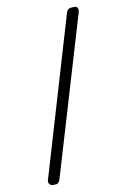

<svg xmlns="http://www.w3.org/2000/svg" viewBox="-120 -752 532 805"><g transform="rotate(-15 146.5 -349.5)"><path d="M284 -699Q301 -699 301 -682Q301 -678 299 -673L38 -13Q30 0 23 0H11Q0 0 -5 -6.5Q-10 -13 -10 -17.5Q-10 -22 -8 -26L252 -686Q259 -699 271 -699Z"/></g></svg>

Font: Text Me One
Style: Regular
Weight: 400
Designer: Julia Petretta
Foundry: Julia Petretta
Version: Version 1.003